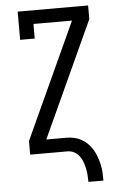

<svg xmlns="http://www.w3.org/2000/svg" viewBox="-60 -777 620 983"><g transform="rotate(-5 250.0 -285.0)"><path d="M354 165Q354 147 352.5 129.5Q351 112 347.5 95Q344 78 338 61.5Q332 45 321.5 31Q311 17 295 8.5Q279 0 261 0H69V-70L342 -665H144V-590H69V-735H431V-665L158 -70H261Q282 -70 302 -65.5Q322 -61 339.5 -51Q357 -41 371.5 -26Q386 -11 396.5 7Q407 25 413.5 44Q420 63 424.5 83.5Q429 104 430 124Q431 144 431 165Z"/></g></svg>

Font: Iosevka Slab
Style: Regular
Weight: 400
Monospace: yes
Designer: Belleve Invis
Foundry: Belleve Invis
Version: Version 11.2.4; ttfautohint (v1.8.3)